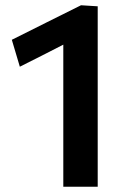

<svg xmlns="http://www.w3.org/2000/svg" viewBox="-20 -711 484 731"><path d="M221 0V-541Q180 -520 138.5 -498.8Q97 -477.5 55.5 -457L25 -559.5Q91 -592.5 157 -625.5Q222.5 -658 288.5 -691L352 -687V0Z"/></svg>

Font: Heraclito SemiBold
Style: Regular
Weight: 600
Designer: Kostas Bartsokas (font) & Cristiano Sobral (main changes)
Foundry: Kostas Bartsokas (font) & Cristiano Sobral (main changes)
Version: Version 1.00;July 8, 2020;FontCreator 13.0.0.2655 64-bit